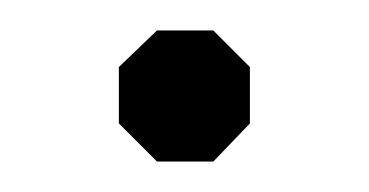

<svg xmlns="http://www.w3.org/2000/svg" viewBox="-20 -106 242 126"><path d="M58 -25V-62L83 -86H120L144 -62V-25L120 0H83Z"/></svg>

Font: Chakra Petch Light
Style: Regular
Weight: 300
Designer: Katatrad Aksorn Co.,Ltd.
Foundry: Cadson Demak Co.,Ltd.
Version: Version 1.000; ttfautohint (v1.6)